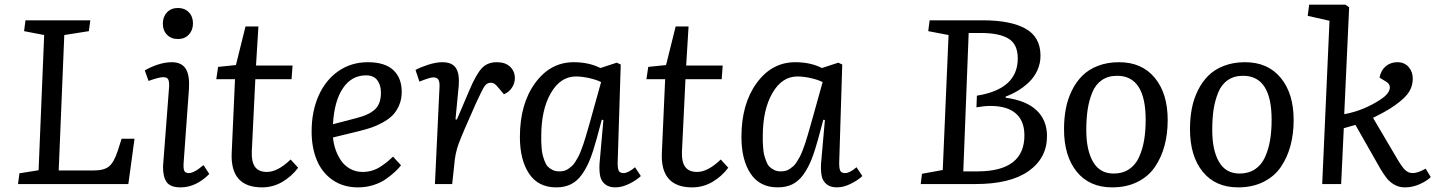

<svg xmlns="http://www.w3.org/2000/svg" viewBox="-20 -787 6148 821"><path d="M63 -45.9 145 -59.1 168.9 -637.2 83 -653.8 88.9 -700.2H366.2L359.9 -653.8L254.9 -637.2L231 -58.1H380.9Q425.8 -58.1 446.8 -75.9Q467.8 -93.8 483.9 -143.1L500 -193.8H555.2L528.8 0H57.1Z M741.2 -752.9Q769.5 -752.9 787.4 -734.6Q805.2 -716.3 805.2 -687Q805.2 -657.7 787.4 -638.9Q769.5 -620.1 741.2 -620.1Q711.9 -620.1 694.1 -638.4Q676.3 -656.7 676.3 -686Q676.3 -715.3 694.1 -734.1Q711.9 -752.9 741.2 -752.9ZM703.1 -416Q704.1 -438 699.2 -447.5Q694.3 -457 678.2 -457Q659.7 -457 615.2 -440.9L599.1 -485.8Q621.6 -499.5 653.3 -510.3Q685.1 -521 714.8 -521Q755.9 -521 773.7 -493.7Q791.5 -466.3 788.1 -408.2L765.1 -89.8Q763.7 -65.9 768.1 -56.4Q772.5 -46.9 788.1 -46.9Q797.9 -46.9 810.3 -53.2Q822.8 -59.6 828.6 -64.2Q834.5 -68.8 850.1 -81.1L875 -43Q817.9 14.2 752 14.2Q708 14.2 692.1 -9Q676.3 -32.2 677.2 -77.1Z M912.6 -501 988.8 -508.8 1029.8 -673.8H1085L1074.7 -506.8H1231L1226.6 -448.2H1071.8L1056.6 -137.2Q1055.2 -94.2 1070.8 -73Q1086.4 -51.8 1121.6 -51.8Q1167.5 -51.8 1222.7 -105L1254.9 -69.8Q1226.6 -32.2 1186.8 -9Q1147 14.2 1100.6 14.2Q964.4 14.2 970.7 -132.8L984.9 -448.2H904.8Z M1552.7 -521Q1625.5 -521 1661.6 -487.5Q1697.8 -454.1 1697.8 -394Q1697.8 -362.3 1686.5 -336.4Q1675.3 -310.5 1658.2 -293.5Q1641.1 -276.4 1615.2 -262.5Q1589.4 -248.5 1566.7 -241Q1543.9 -233.4 1514.6 -226.1L1403.8 -199.2Q1406.2 -172.9 1414.8 -147.7Q1423.3 -122.6 1438.2 -100.6Q1453.1 -78.6 1477.1 -65.2Q1501 -51.8 1530.8 -51.8Q1551.8 -51.8 1571.3 -57.6Q1590.8 -63.5 1608.6 -75.4Q1626.5 -87.4 1636 -95.2Q1645.5 -103 1660.6 -117.2L1694.8 -80.1Q1683.6 -65.9 1669.4 -52.7Q1655.3 -39.6 1632.1 -22.7Q1608.9 -5.9 1577.1 4.2Q1545.4 14.2 1510.7 14.2Q1447.8 14.2 1402.3 -17.3Q1356.9 -48.8 1334.7 -102.3Q1312.5 -155.8 1312.5 -225.1Q1312.5 -310.5 1342.3 -377.7Q1372.1 -444.8 1427 -482.9Q1481.9 -521 1552.7 -521ZM1608.9 -391.1Q1608.9 -423.3 1593.3 -444.1Q1577.6 -464.8 1545.4 -464.8Q1483.4 -464.8 1446.3 -409.7Q1409.2 -354.5 1403.8 -255.9L1504.9 -282.2Q1560.1 -296.4 1584.5 -320.3Q1608.9 -344.2 1608.9 -391.1Z M1859.4 -416Q1860.4 -437.5 1854.2 -446.8Q1848.1 -456.1 1832.5 -456.1Q1818.4 -456.1 1773.4 -438L1756.8 -487.8Q1776.4 -499 1810.3 -510Q1844.2 -521 1871.6 -521Q1913.6 -521 1929.7 -495.8Q1945.8 -470.7 1941.4 -418.9L1927.7 -276.9L1933.6 -275.9L1987.8 -402.8Q2015.1 -467.3 2039.1 -494.1Q2063 -521 2104.5 -521Q2141.1 -521 2161.4 -501.5Q2181.6 -481.9 2181.6 -453.1Q2181.6 -431.6 2169.4 -412.6Q2157.2 -393.6 2134.8 -383.8L2111.8 -411.1Q2102.5 -422.9 2095.5 -428Q2088.4 -433.1 2077.6 -433.1Q2062 -433.1 2051.8 -418Q2041.5 -402.8 2015.6 -346.2Q1956.1 -213.4 1940.9 -171.6Q1925.8 -129.9 1922.4 -82L1913.6 0H1839.8Z M2621.1 -89.8Q2621.1 -65.9 2626 -56.4Q2630.9 -46.9 2646.5 -46.9Q2666 -46.9 2695.3 -71.8L2720.2 -34.2Q2701.2 -16.1 2670.4 -1Q2639.6 14.2 2611.3 14.2Q2583 14.2 2566.9 0.5Q2550.8 -13.2 2546.4 -33.9Q2542 -54.7 2543.5 -85.9L2560.1 -273.9L2553.2 -274.9L2531.2 -192.9Q2516.6 -139.6 2502.2 -103.8Q2487.8 -67.9 2467.5 -39.8Q2447.3 -11.7 2420.7 1.2Q2394 14.2 2358.4 14.2Q2281.2 14.2 2242.2 -44.7Q2203.1 -103.5 2203.1 -201.2Q2203.1 -342.3 2268.1 -431.6Q2333 -521 2433.1 -521Q2498.5 -521 2547.4 -496.1L2617.2 -519L2634.3 -511.2ZM2371.1 -54.2Q2381.8 -54.2 2391.4 -56.4Q2400.9 -58.6 2409.4 -64.5Q2418 -70.3 2425 -76.4Q2432.1 -82.5 2439.5 -94.2Q2446.8 -106 2452.1 -115.5Q2457.5 -125 2464.1 -142.3Q2470.7 -159.7 2475.1 -172.4Q2479.5 -185.1 2486.3 -208.3Q2493.2 -231.4 2497.6 -247.1Q2502 -262.7 2509.8 -290.5Q2514.6 -308.1 2517.1 -316.9L2550.3 -436Q2531.2 -445.8 2500.2 -452.9Q2469.2 -460 2442.4 -460Q2376.5 -460 2335.4 -388.9Q2294.4 -317.9 2294.4 -205.1Q2294.4 -189.5 2294.4 -181.9Q2294.4 -174.3 2295.9 -155.5Q2297.4 -136.7 2300 -126Q2302.7 -115.2 2308.3 -99.6Q2314 -84 2321.8 -75.4Q2329.6 -66.9 2342.3 -60.5Q2355 -54.2 2371.1 -54.2Z M2752 -501 2828.1 -508.8 2869.1 -673.8H2924.3L2914.1 -506.8H3070.3L3065.9 -448.2H2911.1L2896 -137.2Q2894.5 -94.2 2910.2 -73Q2925.8 -51.8 2960.9 -51.8Q3006.8 -51.8 3062 -105L3094.2 -69.8Q3065.9 -32.2 3026.1 -9Q2986.3 14.2 2939.9 14.2Q2803.7 14.2 2810.1 -132.8L2824.2 -448.2H2744.1Z M3568.4 -89.8Q3568.4 -65.9 3573.2 -56.4Q3578.1 -46.9 3593.8 -46.9Q3613.3 -46.9 3642.6 -71.8L3667.5 -34.2Q3648.4 -16.1 3617.7 -1Q3586.9 14.2 3558.6 14.2Q3530.3 14.2 3514.2 0.5Q3498 -13.2 3493.7 -33.9Q3489.3 -54.7 3490.7 -85.9L3507.3 -273.9L3500.5 -274.9L3478.5 -192.9Q3463.9 -139.6 3449.5 -103.8Q3435.1 -67.9 3414.8 -39.8Q3394.5 -11.7 3367.9 1.2Q3341.3 14.2 3305.7 14.2Q3228.5 14.2 3189.5 -44.7Q3150.4 -103.5 3150.4 -201.2Q3150.4 -342.3 3215.3 -431.6Q3280.3 -521 3380.4 -521Q3445.8 -521 3494.6 -496.1L3564.5 -519L3581.5 -511.2ZM3318.4 -54.2Q3329.1 -54.2 3338.6 -56.4Q3348.1 -58.6 3356.7 -64.5Q3365.2 -70.3 3372.3 -76.4Q3379.4 -82.5 3386.7 -94.2Q3394 -106 3399.4 -115.5Q3404.8 -125 3411.4 -142.3Q3418 -159.7 3422.4 -172.4Q3426.8 -185.1 3433.6 -208.3Q3440.4 -231.4 3444.8 -247.1Q3449.2 -262.7 3457 -290.5Q3461.9 -308.1 3464.4 -316.9L3497.6 -436Q3478.5 -445.8 3447.5 -452.9Q3416.5 -460 3389.6 -460Q3323.7 -460 3282.7 -388.9Q3241.7 -317.9 3241.7 -205.1Q3241.7 -189.5 3241.7 -181.9Q3241.7 -174.3 3243.2 -155.5Q3244.6 -136.7 3247.3 -126Q3250 -115.2 3255.6 -99.6Q3261.2 -84 3269 -75.4Q3276.9 -66.9 3289.6 -60.5Q3302.2 -54.2 3318.4 -54.2Z M4429.2 -548.8Q4429.2 -515.6 4415.8 -486.3Q4402.3 -457 4379.9 -435.5Q4357.4 -414.1 4332.5 -399.2Q4307.6 -384.3 4280.3 -374V-369.1Q4368.2 -357.4 4412.6 -315.2Q4457 -272.9 4457 -205.1Q4457 -111.3 4378.7 -55.7Q4300.3 0 4151.4 0H3917L3922.4 -43.9L4011.2 -60.1L4036.1 -637.2L3949.2 -653.8L3955.1 -700.2H4182.1Q4300.8 -700.2 4365 -664.6Q4429.2 -628.9 4429.2 -548.8ZM4157.2 -377.9Q4332 -405.8 4332 -537.1Q4332 -597.7 4292.5 -621.8Q4252.9 -646 4173.3 -646H4122.1L4099.1 -54.2H4163.1Q4360.4 -55.7 4360.4 -208Q4360.4 -270 4323.5 -302Q4286.6 -334 4215.3 -334Q4188.5 -334 4155.3 -328.1Z M4529.8 -234.9Q4529.8 -281.2 4537.6 -322.3Q4545.4 -363.3 4563.5 -400.1Q4581.5 -437 4608.4 -463.6Q4635.3 -490.2 4675.3 -505.6Q4715.3 -521 4765.1 -521Q4862.8 -521 4918 -454.1Q4973.1 -387.2 4973.1 -273.9Q4973.1 -214.8 4959.7 -164.6Q4946.3 -114.3 4918.7 -73.5Q4891.1 -32.7 4844.2 -9.3Q4797.4 14.2 4735.8 14.2Q4638.2 14.2 4584 -53Q4529.8 -120.1 4529.8 -234.9ZM4741.7 -44.9Q4780.3 -44.9 4807.9 -63.2Q4835.4 -81.5 4850.6 -115Q4865.7 -148.4 4872.3 -187.5Q4878.9 -226.6 4878.9 -274.9Q4878.9 -462.9 4756.8 -462.9Q4718.3 -462.9 4691.4 -444.3Q4664.6 -425.8 4650.6 -391.6Q4636.7 -357.4 4630.9 -318.8Q4625 -280.3 4625 -231Q4625 -144.5 4654.1 -94.7Q4683.1 -44.9 4741.7 -44.9Z M5068.4 -234.9Q5068.4 -281.2 5076.2 -322.3Q5084 -363.3 5102.1 -400.1Q5120.1 -437 5147 -463.6Q5173.8 -490.2 5213.9 -505.6Q5253.9 -521 5303.7 -521Q5401.4 -521 5456.5 -454.1Q5511.7 -387.2 5511.7 -273.9Q5511.7 -214.8 5498.3 -164.6Q5484.9 -114.3 5457.3 -73.5Q5429.7 -32.7 5382.8 -9.3Q5335.9 14.2 5274.4 14.2Q5176.8 14.2 5122.6 -53Q5068.4 -120.1 5068.4 -234.9ZM5280.3 -44.9Q5318.8 -44.9 5346.4 -63.2Q5374 -81.5 5389.2 -115Q5404.3 -148.4 5410.9 -187.5Q5417.5 -226.6 5417.5 -274.9Q5417.5 -462.9 5295.4 -462.9Q5256.8 -462.9 5230 -444.3Q5203.1 -425.8 5189.2 -391.6Q5175.3 -357.4 5169.4 -318.8Q5163.6 -280.3 5163.6 -231Q5163.6 -144.5 5192.6 -94.7Q5221.7 -44.9 5280.3 -44.9Z M5665 -698.2 5571.8 -719.2 5578.1 -767.1H5732.9L5749 -755.9L5728 -298.8Q5811.5 -313.5 5886.7 -363.8Q5916.5 -383.8 5921.9 -405Q5927.2 -426.3 5906.7 -438L5878.9 -455.1Q5884.8 -486.3 5905.5 -503.7Q5926.3 -521 5955.1 -521Q5985.4 -521 6003.2 -500.7Q6021 -480.5 6021 -451.2Q6021 -413.1 5997.8 -383.8Q5974.6 -354.5 5920.9 -320.8Q5897 -305.7 5851.1 -283.2L5956.1 -105Q5975.1 -72.8 5988.8 -59.8Q6002.4 -46.9 6021 -46.9Q6043 -46.9 6076.2 -65.9L6098.1 -29.8Q6080.6 -12.7 6050.3 0.7Q6020 14.2 5987.8 14.2Q5962.9 14.2 5943.4 3.2Q5923.8 -7.8 5911.6 -22.7Q5899.4 -37.6 5882.8 -64.9L5775.9 -252.9L5726.1 -238.8L5714.8 0H5633.8Z"/></svg>

Font: Literata Book
Style: Italic
Weight: 400
Italic angle: -3°
Designer: Latin by Veronika Burian and Jose Scaglione. Greek by Irene Vlachou. Cyrillic by Vera Evstafieva
Foundry: TypeTogether
Version: Version 1.003;PS 001.003;hotconv 1.0.88;makeotf.lib2.5.64775